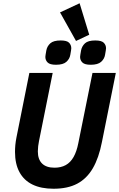

<svg xmlns="http://www.w3.org/2000/svg" viewBox="-20 -1145 730 1177"><path d="M160 -698H303L219 -280Q216 -267 214 -249Q212 -231 212 -217Q212 -168 238 -142.5Q264 -117 314 -117Q354 -117 383 -133Q412 -149 431 -182.5Q450 -216 460 -267L547 -698H690L605 -275Q586 -177 549 -113.5Q512 -50 453.5 -19Q395 12 308 12Q232 12 179.5 -13.5Q127 -39 99.5 -89.5Q72 -140 72 -214Q72 -234 74 -256Q76 -278 81 -303ZM446 -894 348 -1069 468 -1125 527 -932ZM323 -748Q286 -748 272 -762Q258 -776 258 -796Q258 -801 259.5 -809.5Q261 -818 264 -836Q269 -862 288.5 -879.5Q308 -897 352 -897Q390 -897 403.5 -883Q417 -869 417 -849Q417 -844 415.5 -835.5Q414 -827 411 -809Q407 -784 387 -766Q367 -748 323 -748ZM536 -748Q499 -748 485 -762Q471 -776 471 -796Q471 -801 472.5 -809.5Q474 -818 477 -836Q482 -862 501 -879.5Q520 -897 564 -897Q602 -897 616 -883Q630 -869 630 -849Q630 -844 628.5 -835.5Q627 -827 624 -809Q620 -784 600 -766Q580 -748 536 -748Z"/></svg>

Font: IBM Plex Sans Var
Style: Italic
Weight: 400
Italic angle: -11.31°
Designer: Mike Abbink, Paul van der Laan, Pieter van Rosmalen
Foundry: Bold Monday
Version: Version 1.001